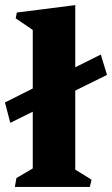

<svg xmlns="http://www.w3.org/2000/svg" viewBox="-46 -739 443 759"><path d="M251.5 -68.4 315.9 -28.8 309.1 0H12.7L19 -35.2L83.5 -73.2V-297.4L-5.4 -253.4L-26.4 -334L83.5 -389.2V-620.6L16.1 -666.5L20.5 -689.5L251.5 -718.8V-473.1L352.5 -523.4L377 -442.9L251.5 -380.9Z"/></svg>

Font: Vesper Libre Heavy
Style: Regular
Weight: 900
Designer: Robert Keller & Kimya Gandhi
Foundry: Mota Italic
Version: Version 1.058